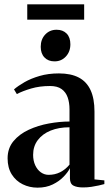

<svg xmlns="http://www.w3.org/2000/svg" viewBox="-20 -855 510 884"><path d="M153 9Q116 9 84.5 -6.5Q53 -22 34 -52.2Q15 -82.5 15 -126Q15 -172.5 42 -205Q69 -237.5 112.2 -257.5Q155.5 -277.5 205.2 -286.5Q255 -295.5 300 -295.5V-351.5Q300 -382.5 291.5 -406.8Q283 -431 263.5 -445Q244 -459 210.5 -459Q162.5 -459 123.5 -447.5Q84.5 -436 57.5 -422L44.5 -443.5Q63 -459.5 92.5 -476.5Q122 -493.5 162 -505.2Q202 -517 251.5 -517Q306.5 -517 342.8 -498Q379 -479 397 -440Q415 -401 415 -341.5V-29L460.5 -24.5V-7.5Q450 -4.5 434.5 -1Q419 2.5 400.8 5.2Q382.5 8 362 8Q334 8 318 -0.5Q302 -9 302 -34.5V-81Q293.5 -63 273.2 -41.8Q253 -20.5 222.8 -5.8Q192.5 9 153 9ZM204 -50Q233 -50 257.2 -62.2Q281.5 -74.5 300 -97V-269Q251 -269 213.2 -253.8Q175.5 -238.5 154 -210Q132.5 -181.5 132.5 -142Q132.5 -115 142.2 -94Q152 -73 168.2 -61.5Q184.5 -50 204 -50ZM230.5 -572.5Q202 -572.5 184.8 -590.5Q167.5 -608.5 167.5 -639.5Q167.5 -674 188.2 -696Q209 -718 240 -718H241Q269.5 -718 286.8 -700.5Q304 -683 304 -651Q304 -617 283.2 -594.8Q262.5 -572.5 231.5 -572.5ZM367.5 -835V-764.5H105.5V-835Z"/></svg>

Font: Merriweather 144pt SemiBold
Style: Regular
Weight: 600
Version: Version 2.100